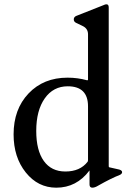

<svg xmlns="http://www.w3.org/2000/svg" viewBox="-20 -860 625 890"><path d="M533 -74Q546 -70 546 -62Q546 -54 535 -49Q496 -34 436 0Q420 10 408 10Q395 10 395 -5V-70Q335 10 241 10Q156 10 99.5 -60.5Q43 -131 43 -237Q43 -354 112.5 -427Q182 -500 293 -500Q340 -500 383 -488Q388 -487 388 -492V-701Q388 -726 366 -738L333 -754Q322 -759 322 -770Q322 -781 333 -786L462 -837Q467 -840 474 -840Q484 -840 484 -825V-90Q484 -84 489 -84ZM388 -119V-367Q388 -460 294 -460Q227 -460 187.5 -404Q148 -348 148 -253Q148 -163 183 -114Q218 -65 283 -65Q351 -65 386 -110Q388 -113 388 -119Z"/></svg>

Font: Caslon OS
Style: Regular
Weight: 400
Designer: Alfredo Marco Pradil
Foundry: Hanken Design Co.
Version: Version 1.000;PS 001.000;hotconv 1.0.88;makeotf.lib2.5.64775